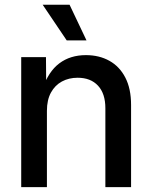

<svg xmlns="http://www.w3.org/2000/svg" viewBox="-20 -771 627 791"><path d="M173.3 -314.5V0H67.4V-535.6H169.4L170.4 -403.8H154.8Q179.2 -476.1 224.4 -510Q269.5 -543.9 334 -543.9Q388.7 -543.9 430.7 -520.5Q472.7 -497.1 496.3 -451.4Q520 -405.8 520 -338.4V0H414.1V-325.2Q414.1 -385.3 383.8 -418Q353.5 -450.7 299.8 -450.7Q263.7 -450.7 235.1 -435.3Q206.5 -419.9 189.9 -389.6Q173.3 -359.4 173.3 -314.5ZM254.9 -604.5 155.8 -751.5H266.6L336.4 -604.5Z"/></svg>

Font: Inter 20pt Medium
Style: Regular
Weight: 500
Version: Version 4.001;git-66647c0bb